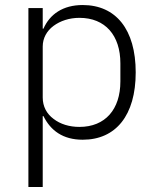

<svg xmlns="http://www.w3.org/2000/svg" viewBox="-20 -544 614 764"><path d="M93 -512H150V-430H153C178 -487 230 -524 309 -524C441 -524 520 -427 520 -256C520 -85 441 12 309 12C230 12 181 -25 153 -82H150V200H93ZM296 -39C399 -39 459 -109 459 -220V-292C459 -403 399 -473 296 -473C256 -473 220 -461 193 -441C166 -421 150 -392 150 -359V-156C150 -120 166 -91 193 -71C220 -50 256 -39 296 -39Z"/></svg>

Font: Plexus Sans Light
Style: Regular
Weight: 300
Version: Version 2.001;PS 002.001;hotconv 1.0.70;makeotf.lib2.5.58329